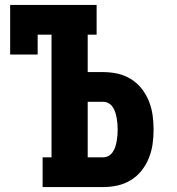

<svg xmlns="http://www.w3.org/2000/svg" viewBox="-20 -755 715 775"><path d="M152 0V-120H188V-615H132V-535H21V-735H370V-615H334V-464H397Q427 -464 455.5 -457.5Q484 -451 509 -435.5Q534 -420 552 -397Q570 -374 581 -346.5Q592 -319 596 -290Q600 -261 600 -232Q600 -203 596 -174Q592 -145 581 -117.5Q570 -90 552 -67Q534 -44 509 -28.5Q484 -13 455.5 -6.5Q427 0 397 0ZM334 -120H397Q409 -120 419 -126Q429 -132 435.5 -142Q442 -152 445.5 -163Q449 -174 451 -185.5Q453 -197 454 -208.5Q455 -220 455 -232Q455 -244 454 -255.5Q453 -267 451 -278.5Q449 -290 445.5 -301Q442 -312 435.5 -322Q429 -332 419 -338Q409 -344 397 -344H334Z"/></svg>

Font: Iosevka Etoile Heavy
Style: Regular
Weight: 900
Designer: Belleve Invis
Foundry: Belleve Invis
Version: Version 22.1.2; ttfautohint (v1.8.4)